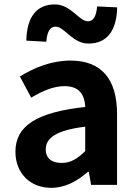

<svg xmlns="http://www.w3.org/2000/svg" viewBox="-20 -853 631 886"><path d="M216.4 13.8C281 13.8 336.8 -17.4 385.4 -59.9H389.9L400.4 0H520.1V-327C520.1 -489.3 447 -573.5 305.1 -573.5C216.7 -573.5 137.5 -540.5 71.7 -500.1L124 -402.4C176 -433.3 226.5 -455.5 278.1 -455.5C347.3 -455.5 370.9 -414 373.3 -359.4C148 -334.8 51.2 -272 51.2 -152.6C51.2 -56.5 116.5 13.8 216.4 13.8ZM264.7 -101.1C221.7 -101.1 191.1 -120.2 191.1 -163.8C191.1 -214.5 236.4 -251.9 373.3 -268.4V-155.8C337.9 -121 306.6 -101.1 264.7 -101.1ZM388.2 -652C473 -652 518.3 -710.2 520.7 -819L428.3 -823.4C424 -777.3 410.9 -754.8 385.5 -754.8C344.9 -754.8 307.1 -832.6 233.4 -832.6C148.4 -832.6 103.9 -774.9 101.4 -665.6L193.8 -660.3C197.4 -707.8 211.3 -730.1 236.9 -730.1C277.3 -730.1 314.3 -652 388.2 -652Z"/></svg>

Font: Source Han Sans JP VF
Style: Regular
Weight: 250
Designer: Ryoko NISHIZUKA 西塚涼子 (kana, bopomofo & ideographs); Paul D. Hunt (Latin, Greek & Cyrillic); Sandoll Communications 산돌커뮤니
Foundry: Adobe
Version: Version 2.004;hotconv 1.0.118;makeotfexe 2.5.65603